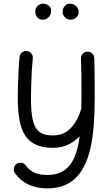

<svg xmlns="http://www.w3.org/2000/svg" viewBox="-20 -793 615 1062"><path d="M128.9 -510.6Q114 -512.4 102 -502.8Q90.1 -493.2 88.5 -478.2Q85.1 -447.8 82.9 -406.4Q80.7 -364.9 79.5 -323.1Q78.2 -281.2 78.2 -248.5Q78.2 -181.9 87.4 -130.8Q96.6 -79.7 118.3 -45.2Q140.1 -10.7 177.6 7Q215.1 24.6 271.5 24.6Q329.5 24.6 373.4 -1.5Q417.3 -27.5 447.5 -71.9Q477.7 -116.2 493.7 -171.1Q497.6 -184.4 490.8 -196.7Q484.1 -209 470.9 -213Q457.6 -216.9 445.3 -210Q433 -203.2 429.1 -190.1Q410.1 -125.5 371.8 -84.7Q333.4 -43.8 271.5 -43.8Q221 -43.8 195.1 -66.1Q169.3 -88.4 160.2 -133.9Q151.2 -179.4 151.2 -248.5Q151.2 -278 152.5 -318.1Q153.7 -358.1 155.9 -398.7Q158.1 -439.4 161.5 -470Q163.3 -485 153.6 -497Q143.9 -509 128.9 -510.6ZM463.1 -507.2Q448.1 -506.7 437.8 -495.5Q427.5 -484.4 428 -468.9Q429.3 -435.7 430.1 -381.6Q430.8 -327.5 430.8 -266.6Q430.8 -189.3 427.6 -121.9Q424.4 -54.5 414.3 0Q404.1 54.5 383.5 93.8Q362.9 133 328.1 154Q293.3 174.9 240.2 174.9Q197.8 174.9 169.1 161.3Q140.4 147.6 123.4 122.7Q115 110.5 99.7 107.7Q84.4 104.9 72 113.3Q59.7 121.6 56.9 136.8Q54.1 151.9 62.5 164.4Q89.7 204.3 135.3 226.6Q181 248.9 240.2 248.9Q308.1 248.9 354.6 223.6Q401 198.2 430.5 152.3Q460 106.3 475.9 44.1Q491.9 -18.1 497.8 -92.6Q503.8 -167.1 503.8 -249Q503.8 -302.6 503.5 -344.3Q503.3 -386 502.8 -417.7Q502.3 -449.4 501.3 -472Q500.8 -487.2 489.7 -497.5Q478.5 -507.8 463.1 -507.2ZM414.9 -726.9Q414.9 -745.6 401 -759.2Q387.1 -772.7 366.5 -772.7Q349.5 -772.7 338 -759.4Q326.5 -746.2 326.5 -726.4Q326.5 -711.1 338.9 -697.6Q351.2 -684.1 370.4 -684.1Q387.6 -684.1 401.2 -695.8Q414.9 -707.5 414.9 -726.9ZM263.3 -733.5Q263.3 -751 249.4 -761.8Q235.4 -772.7 218.9 -772.7Q200.6 -772.7 187.7 -759.8Q174.9 -746.9 174.9 -728.5Q174.9 -712.4 185.7 -698.3Q196.5 -684.1 214 -684.1Q235.3 -684.1 249.3 -698.2Q263.3 -712.2 263.3 -733.5Z"/></svg>

Font: Mikhak VF
Style: Regular
Weight: 100
Designer: Amin Abedi
Version: Version 3.001